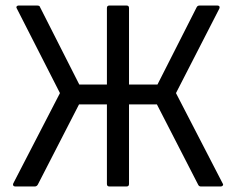

<svg xmlns="http://www.w3.org/2000/svg" viewBox="-20 -675 854 695"><path d="M35 0Q30 0 28 -3.5Q26 -7 28 -11L197 -338L41 -644Q38 -649 40.5 -652Q43 -655 47 -655H114Q124 -655 125 -649L267 -369H367V-646Q367 -655 376 -655H438Q447 -655 447 -646V-369H550L692 -649Q695 -655 703 -655H767Q772 -655 774 -652Q776 -649 774 -644L617 -338L786 -11Q789 -7 786.5 -3.5Q784 0 779 0H707Q700 0 697 -7L548 -297H447V-9Q447 0 438 0H376Q367 0 367 -9V-297H266L117 -7Q113 0 106 0Z"/></svg>

Font: Sofia Sans Semi Condensed
Style: Regular
Weight: 400
Designer: Botio Nikoltchev, Ani Petrova
Foundry: lettersoup
Version: Version 4.100; ttfautohint (v1.8.4.7-5d5b)